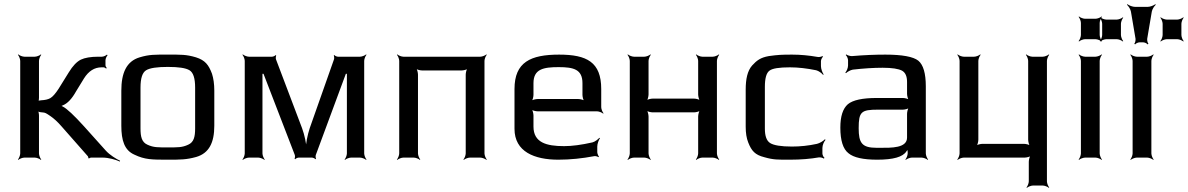

<svg xmlns="http://www.w3.org/2000/svg" viewBox="-20 -756 5698 921"><path d="M97 0H147C156 0 171 6 176 11L178 9C173 4 167 -11 167 -20V-201C167 -209 165 -223 161 -227L158 -224C162 -220 175 -217 182 -217C198 -216 201 -213 222 -199C238 -188 256 -172 275 -150L401 -7C403 -5 404 1 404 3L407 4C408 3 414 0 416 0H473C500 0 536 10 555 19L556 15C538 7 506 -13 488 -33L383 -150C335 -203 301 -235 281 -245C277 -247 271 -250 268 -250V-246C272 -246 278 -249 282 -251C304 -260 325 -282 345 -318L383 -380C405 -415 433 -433 467 -433H477C481 -433 487 -429 489 -427L492 -430C490 -432 486 -438 486 -443V-467C486 -475 492 -487 496 -491L493 -494C489 -490 477 -484 469 -484H452C415 -484 387 -479 368 -470C348 -460 329 -440 310 -409L261 -330C246 -307 233 -292 221 -285C210 -279 196 -276 178 -275C172 -275 163 -273 160 -270L163 -267C166 -270 167 -281 167 -287V-464C167 -473 173 -488 178 -493L176 -495C171 -490 156 -484 147 -484H97C88 -484 73 -490 68 -495L66 -493C71 -488 77 -473 77 -464V-20C77 -11 71 4 66 9L68 11C73 6 88 0 97 0Z M1008 -321C1008 -353 1004 -380 997 -402C981 -445 964 -467 920 -481C873 -495 848 -494 785 -494C722 -494 697 -495 650 -481C586 -462 562 -405 562 -321V-153C562 -82 577 -35 625 -14C675 10 709 10 785 10C846 10 874 10 921 -3C983 -21 1008 -72 1008 -153V-321ZM916 -140C916 -100 910 -74 883 -62C853 -48 832 -49 785 -49C738 -49 717 -48 687 -62C660 -74 654 -100 654 -140V-336C654 -381 663 -408 681 -419C699 -430 734 -435 785 -435C836 -435 871 -430 889 -419C907 -408 916 -381 916 -336V-140Z M1727 -20V-464C1727 -473 1733 -488 1738 -493L1736 -495C1731 -490 1716 -484 1707 -484H1601C1596 -484 1586 -488 1584 -492L1581 -490C1583 -486 1584 -476 1582 -471L1466 -142C1455 -109 1446 -64 1447 -39H1451C1450 -64 1441 -109 1429 -141L1304 -471C1302 -476 1303 -486 1305 -489L1302 -492C1300 -488 1290 -484 1285 -484H1174C1165 -484 1150 -490 1145 -495L1143 -493C1148 -488 1154 -473 1154 -464V-20C1154 -11 1148 4 1143 9L1145 11C1150 6 1165 0 1174 0H1219C1228 0 1243 6 1248 11L1250 9C1245 4 1239 -11 1239 -20V-402H1244L1394 -13C1396 -8 1395 2 1393 5L1396 8C1398 4 1408 0 1413 0H1476C1481 0 1491 4 1493 8L1496 5C1494 2 1493 -8 1495 -13L1639 -402H1644V-20C1644 -11 1638 4 1633 9L1635 11C1640 6 1655 0 1664 0H1707C1716 0 1731 6 1736 11L1738 9C1733 4 1727 -11 1727 -20Z M2304 -20V-464C2304 -473 2310 -488 2315 -493L2313 -495C2308 -490 2293 -484 2284 -484H1915C1906 -484 1891 -490 1886 -495L1884 -493C1889 -488 1895 -473 1895 -464V-20C1895 -11 1889 4 1884 9L1886 11C1891 6 1906 0 1915 0H1965C1974 0 1989 6 1994 11L1996 9C1991 4 1985 -11 1985 -20V-398C1985 -407 1981 -424 1976 -429L1974 -427C1979 -422 1996 -418 2005 -418H2194C2203 -418 2220 -422 2225 -427L2223 -429C2218 -424 2214 -407 2214 -398V-20C2214 -11 2208 4 2203 9L2205 11C2210 6 2225 0 2234 0H2284C2293 0 2308 6 2313 11L2315 9C2310 4 2304 -11 2304 -20Z M2662 -494C2525 -494 2448 -458 2448 -329V-138C2448 -28 2544 10 2658 10C2715 10 2773 4 2831 -7C2837 -8 2847 -5 2851 -2L2853 -5C2850 -8 2845 -20 2845 -26V-53C2845 -66 2852 -85 2858 -93L2855 -95C2849 -88 2834 -76 2822 -73C2769 -61 2724 -55 2686 -55C2601 -55 2539 -72 2539 -149V-202C2539 -211 2535 -228 2530 -233L2528 -231C2533 -226 2550 -222 2559 -222H2844C2853 -222 2868 -216 2873 -211L2875 -213C2870 -218 2864 -233 2864 -242V-329C2864 -458 2795 -494 2662 -494ZM2660 -434C2732 -434 2774 -423 2774 -357V-301C2774 -292 2778 -275 2783 -270L2785 -272C2780 -277 2763 -281 2754 -281H2559C2550 -281 2533 -277 2528 -272L2530 -270C2535 -275 2539 -292 2539 -301V-357C2539 -425 2587 -434 2660 -434Z M3419 -20V-464C3419 -473 3425 -488 3430 -493L3428 -495C3423 -490 3408 -484 3399 -484H3349C3340 -484 3325 -490 3320 -495L3318 -493C3323 -488 3329 -473 3329 -464V-303C3329 -294 3333 -277 3338 -272L3340 -274C3335 -279 3318 -283 3309 -283H3111C3102 -283 3085 -279 3080 -274L3082 -272C3087 -277 3091 -294 3091 -303V-464C3091 -473 3097 -488 3102 -493L3100 -495C3095 -490 3080 -484 3071 -484H3021C3012 -484 2997 -490 2992 -495L2990 -493C2995 -488 3001 -473 3001 -464V-20C3001 -11 2995 4 2990 9L2992 11C2997 6 3012 0 3021 0H3071C3080 0 3095 6 3100 11L3102 9C3097 4 3091 -11 3091 -20V-197C3091 -206 3087 -223 3082 -228L3080 -226C3085 -221 3102 -217 3111 -217H3309C3318 -217 3335 -221 3340 -226L3338 -228C3333 -223 3329 -206 3329 -197V-20C3329 -11 3323 4 3318 9L3320 11C3325 6 3340 0 3349 0H3399C3408 0 3423 6 3428 11L3430 9C3425 4 3419 -11 3419 -20Z M3925 -20V-46C3925 -60 3933 -78 3940 -85L3937 -88C3930 -80 3912 -69 3899 -66C3858 -57 3818 -53 3779 -53C3726 -53 3691 -59 3674 -70C3657 -81 3649 -104 3649 -139V-339C3649 -380 3656 -406 3671 -417C3685 -428 3718 -433 3769 -433C3809 -433 3851 -428 3895 -419C3907 -416 3922 -405 3928 -397L3931 -399C3925 -407 3918 -426 3918 -439V-463C3918 -470 3924 -481 3928 -484L3925 -487C3921 -484 3908 -481 3901 -483C3861 -490 3820 -494 3780 -494C3729 -494 3711 -493 3668 -487C3628 -480 3610 -466 3588 -442C3565 -416 3557 -376 3557 -326V-148C3557 -118 3561 -93 3569 -73C3585 -32 3602 -13 3646 -2C3691 11 3711 10 3770 10C3822 10 3868 6 3908 -1C3915 -2 3928 1 3932 5L3935 1C3930 -2 3925 -13 3925 -20Z M4421 -20V-342C4421 -404 4409 -445 4385 -465C4361 -484 4308 -494 4227 -494C4179 -494 4126 -492 4068 -487C4059 -486 4044 -491 4039 -495L4037 -492C4042 -488 4048 -475 4048 -467V-442C4048 -430 4041 -414 4035 -408L4038 -405C4044 -411 4059 -420 4071 -422C4123 -428 4171 -431 4214 -431C4259 -431 4290 -426 4307 -417C4323 -408 4331 -390 4331 -363V-306C4331 -297 4335 -280 4340 -275L4342 -277C4337 -282 4320 -286 4311 -286H4186C4117 -286 4071 -276 4047 -256C4023 -235 4011 -198 4011 -144C4011 -82 4024 -41 4050 -21C4075 0 4121 10 4188 10C4265 10 4311 -3 4328 -30C4330 -34 4335 -38 4336 -41L4332 -42C4332 -39 4334 -31 4334 -27V-20C4334 -11 4328 4 4323 9L4325 11C4330 6 4345 0 4354 0H4401C4410 0 4425 6 4430 11L4432 9C4427 4 4421 -11 4421 -20ZM4099 -141C4099 -220 4111 -230 4192 -230H4311C4320 -230 4337 -234 4342 -239L4340 -241C4335 -236 4331 -219 4331 -210V-96C4331 -45 4255 -47 4203 -47H4185C4114 -47 4099 -71 4099 -141Z M5002 114V-464C5002 -473 5008 -488 5013 -493L5011 -495C5006 -490 4991 -484 4982 -484H4932C4923 -484 4908 -490 4903 -495L4901 -493C4906 -488 4912 -473 4912 -464V-86C4912 -77 4916 -60 4921 -55L4923 -57C4918 -62 4901 -66 4892 -66H4693C4684 -66 4667 -62 4662 -57L4664 -55C4669 -60 4673 -77 4673 -86V-464C4673 -473 4679 -488 4684 -493L4682 -495C4677 -490 4662 -484 4653 -484H4603C4594 -484 4579 -490 4574 -495L4572 -493C4577 -488 4583 -473 4583 -464V-20C4583 -11 4577 4 4572 9L4574 11C4579 6 4594 0 4603 0H4895C4904 0 4921 -4 4926 -9L4924 -11C4919 -6 4915 11 4915 20V114C4915 123 4909 138 4904 143L4906 145C4911 140 4926 134 4935 134H4982C4991 134 5006 140 5011 145L5013 143C5008 138 5002 123 5002 114Z M5255 -20V-464C5255 -473 5261 -488 5266 -493L5264 -495C5259 -490 5244 -484 5235 -484H5185C5176 -484 5161 -490 5156 -495L5154 -493C5159 -488 5165 -473 5165 -464V-20C5165 -11 5159 4 5154 9L5156 11C5161 6 5176 0 5185 0H5235C5244 0 5259 6 5264 11L5266 9C5261 4 5255 -11 5255 -20ZM5255 -588V-646C5255 -655 5261 -670 5266 -675L5264 -677C5259 -672 5244 -666 5235 -666H5185C5176 -666 5161 -672 5156 -677L5154 -675C5159 -670 5165 -655 5165 -646V-588C5165 -579 5159 -564 5154 -559L5156 -557C5161 -562 5176 -568 5185 -568H5235C5244 -568 5259 -562 5264 -557L5266 -559C5261 -564 5255 -579 5255 -588Z M5357 -588V-642C5357 -651 5363 -666 5368 -671L5366 -673C5361 -668 5346 -662 5337 -662H5287C5278 -662 5263 -668 5258 -673L5256 -671C5261 -666 5267 -651 5267 -642V-588C5267 -579 5261 -564 5256 -559L5258 -557C5263 -562 5278 -568 5287 -568H5337C5346 -568 5361 -562 5366 -557L5368 -559C5363 -564 5357 -579 5357 -588ZM5647 -588V-642C5647 -651 5653 -666 5658 -671L5656 -673C5651 -668 5636 -662 5627 -662H5577C5568 -662 5553 -668 5548 -673L5546 -671C5551 -666 5557 -651 5557 -642V-588C5557 -579 5551 -564 5546 -559L5548 -557C5553 -562 5568 -568 5577 -568H5627C5636 -568 5651 -562 5656 -557L5658 -559C5653 -564 5647 -579 5647 -588ZM5483 -570 5505 -700C5507 -712 5517 -727 5524 -733L5522 -736C5515 -730 5497 -723 5485 -723H5425C5413 -723 5395 -730 5388 -736L5386 -733C5393 -727 5403 -712 5405 -700L5427 -570C5428 -562 5425 -550 5421 -546L5425 -543C5428 -548 5440 -553 5447 -553H5463C5470 -553 5482 -548 5485 -543L5489 -546C5485 -550 5482 -562 5483 -570ZM5503 -20V-464C5503 -473 5509 -488 5514 -493L5512 -495C5507 -490 5492 -484 5483 -484H5433C5424 -484 5409 -490 5404 -495L5402 -493C5407 -488 5413 -473 5413 -464V-20C5413 -11 5407 4 5402 9L5404 11C5409 6 5424 0 5433 0H5483C5492 0 5507 6 5512 11L5514 9C5509 4 5503 -11 5503 -20Z"/></svg>

Font: Gamestation Storm
Style: Regular
Weight: 400
Designer: Jonas Hecksher
Foundry: Jonas Hecksher, Playtypeª, e-types AS
Version: Version 1.003